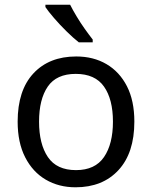

<svg xmlns="http://www.w3.org/2000/svg" viewBox="-20 -786 645 816"><path d="M551 -269Q551 -136 483.5 -63Q416 10 301 10Q230 10 174.5 -22.5Q119 -55 87 -117.5Q55 -180 55 -269Q55 -402 122 -474Q189 -546 304 -546Q377 -546 432.5 -513.5Q488 -481 519.5 -419.5Q551 -358 551 -269ZM146 -269Q146 -174 183.5 -118.5Q221 -63 303 -63Q384 -63 422 -118.5Q460 -174 460 -269Q460 -364 422 -418Q384 -472 302 -472Q220 -472 183 -418Q146 -364 146 -269ZM278 -766Q289 -744 305.5 -716.5Q322 -689 340.5 -663Q359 -637 374 -618V-606H315Q292 -624 263 -652.5Q234 -681 209.5 -709.5Q185 -738 173 -756V-766Z"/></svg>

Font: Noto Sans Ugaritic
Style: Regular
Weight: 400
Designer: Monotype Design Team
Foundry: Monotype Imaging Inc.
Version: Version 2.001; ttfautohint (v1.8.4.7-5d5b)